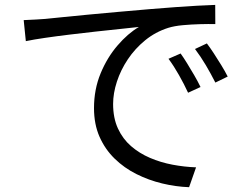

<svg xmlns="http://www.w3.org/2000/svg" viewBox="-20 -742 1040 799"><path d="M78.6 -658.3Q107.4 -659.3 130.5 -660.8Q153.6 -662.3 168.2 -663.3Q192.2 -665.7 237.4 -670.3Q282.6 -674.9 342 -680.6Q401.4 -686.4 469.2 -692.3Q537 -698.2 606 -704.2Q660.9 -708.8 709.8 -712.3Q758.7 -715.8 800.7 -718.2Q842.7 -720.6 875.6 -721.6L876 -641.8Q847.6 -642.4 811.6 -641.4Q775.5 -640.4 740.7 -637.2Q705.9 -634 680.4 -626.2Q626.9 -609.2 584.3 -574.5Q541.7 -539.7 511.9 -495.1Q482.1 -450.4 466.4 -402.1Q450.7 -353.8 450.7 -309.4Q450.7 -250.8 470.8 -207.3Q490.8 -163.9 525.4 -133.9Q560 -103.9 604.2 -85Q648.4 -66 697.7 -56.7Q746.9 -47.4 795.9 -45.6L766.9 37Q711.5 35 655.2 21.5Q598.9 8 547.8 -17.6Q496.7 -43.1 457 -81.9Q417.3 -120.6 394.2 -172.8Q371.2 -225 371.2 -292.1Q371.2 -370.2 398.7 -436.7Q426.2 -503.1 469.2 -552.9Q512.1 -602.8 558 -629.8Q525.9 -626.2 478.7 -621.3Q431.5 -616.4 377.4 -610.5Q323.3 -604.5 268.9 -597.9Q214.5 -591.3 167.2 -584.4Q119.9 -577.5 87.5 -570.8ZM731.6 -519.4Q743.4 -503.2 758.5 -478.7Q773.6 -454.2 788.6 -428.4Q803.6 -402.6 814.5 -379.9L762.7 -356.1Q745.7 -392.8 724.8 -429.6Q704 -466.5 681.2 -497.4ZM840.9 -561.3Q853.3 -545.1 869.1 -521Q884.9 -496.9 900.6 -471.3Q916.4 -445.6 927.6 -423.4L876.2 -398.4Q857.8 -434.7 836.6 -470.7Q815.3 -506.6 791.5 -538.1Z"/></svg>

Font: Noto Sans TC
Style: Regular
Weight: 100
Designer: Ryoko NISHIZUKA 西塚涼子 (kana, bopomofo & ideographs); Paul D. Hunt (Latin, Greek & Cyrillic); Sandoll Communications 산돌커뮤니
Foundry: Adobe
Version: Version 2.004;hotconv 1.0.118;makeotfexe 2.5.65603